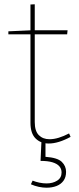

<svg xmlns="http://www.w3.org/2000/svg" viewBox="-20 -663 368 895"><path d="M207 6Q170 6 146 -17.5Q122 -41 122 -91V-510L129 -503H19V-517L129 -522L122 -515V-642L142 -643V-515L135 -522H295L293 -503H135L142 -510V-94Q142 -52 161 -33Q180 -14 211 -14Q231 -14 254 -21Q277 -28 302 -41L309 -25Q252 6 207 6ZM197 212Q180 212 161 208Q142 204 124 196L132 179Q147 185 164 188.5Q181 192 197 192Q226 192 246.5 179Q267 166 267 141Q267 124 256.5 112Q246 100 224.5 93.5Q203 87 169 87L173 0H192V68Q248 72 268 91.5Q288 111 288 138Q288 163 276 179.5Q264 196 243.5 204Q223 212 197 212Z"/></svg>

Font: Bitter Thin Thin
Style: Regular
Weight: 250
Version: Version 2.002